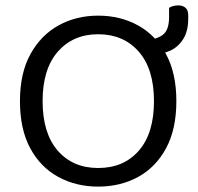

<svg xmlns="http://www.w3.org/2000/svg" viewBox="-20 -679 736 712"><path d="M634 -304Q634 -200 596 -129.5Q558 -59 492.5 -23Q427 13 344 13Q262 13 196 -23Q130 -59 92 -129.5Q54 -200 54 -304Q54 -408 93 -478.5Q132 -549 197.5 -585Q263 -621 344 -621Q426 -621 491.5 -585Q557 -549 595.5 -478.5Q634 -408 634 -304ZM551 -304Q551 -423 494.5 -487.5Q438 -552 344 -552Q251 -552 194.5 -487.5Q138 -423 138 -304Q138 -185 194 -120.5Q250 -56 344 -56Q439 -56 495 -120.5Q551 -185 551 -304ZM550 -478H533Q529 -484 527.5 -501.5Q526 -519 526 -532Q558 -532 582.5 -549Q607 -566 607 -616V-650Q615 -655 623.5 -657Q632 -659 642 -659Q657 -659 667.5 -650.5Q678 -642 678 -622V-610Q678 -563 659 -533.5Q640 -504 611 -491Q582 -478 550 -478Z"/></svg>

Font: Baloo Paaji 2
Style: Regular
Weight: 400
Designer: Shuchita Grover, Noopur Datye and Ek Type
Foundry: Ek Type
Version: Version 1.700